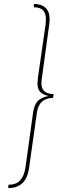

<svg xmlns="http://www.w3.org/2000/svg" viewBox="-20 -838 336 978"><path d="M23 103Q62 103 82.5 81Q103 59 110 13L148 -261Q154 -305 173 -324Q192 -343 228 -349Q199 -355 185 -369.5Q171 -384 171 -414Q171 -421 173 -441L212 -712Q214 -732 214 -738Q214 -771 199 -786Q184 -801 152 -801L153 -818Q190 -818 211.5 -798.5Q233 -779 233 -739Q233 -733 231 -715L192 -431Q191 -425 191 -414Q191 -359 253 -359L250 -339Q179 -339 168 -265L128 18Q114 120 22 120Z"/></svg>

Font: Fira Sans Condensed Thin
Style: Italic
Weight: 250
Width: 3
Italic angle: -8°
Designer: Carrois Corporate & Edenspiekermann AG
Foundry: Carrois Corporate GbR & Edenspiekermann AG
Version: Version 4.203